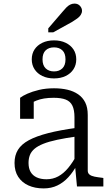

<svg xmlns="http://www.w3.org/2000/svg" viewBox="-20 -1039 619 1070"><path d="M410 -327V-279Q346 -270 299 -260Q252 -250 221 -237.5Q190 -225 172 -209.5Q154 -194 146.5 -174.5Q139 -155 139 -131Q139 -101 150.5 -81Q162 -61 184.5 -50.5Q207 -40 239 -40Q275 -40 304.5 -56Q334 -72 359.5 -102.5Q385 -133 408 -176L409 -120Q388 -81 361 -51.5Q334 -22 300 -5.5Q266 11 223 11Q175 11 138.5 -5.5Q102 -22 81.5 -53.5Q61 -85 61 -131Q61 -173 80 -204Q99 -235 140.5 -257.5Q182 -280 248 -297Q314 -314 410 -327ZM409 0 398 -117 395 -122V-386Q395 -426 383.5 -450Q372 -474 346.5 -484Q321 -494 279 -494Q221 -494 183 -478.5Q145 -463 125 -444Q123 -451 126 -459Q129 -467 135 -473.5Q141 -480 149.5 -484.5Q158 -489 168 -490V-377H92V-494Q106 -505 133 -517Q160 -529 197.5 -538Q235 -547 281 -547Q322 -547 356 -539Q390 -531 415.5 -513.5Q441 -496 455 -468Q469 -440 469 -398V-88Q469 -74 479 -66Q489 -58 507 -54.5Q525 -51 551 -48L556 -47V0ZM217 -708Q217 -675 234.5 -658Q252 -641 281 -641Q310 -641 327.5 -658Q345 -675 345 -708Q345 -742 327.5 -758.5Q310 -775 281 -775Q252 -775 234.5 -758.5Q217 -742 217 -708ZM405 -708Q405 -677 389.5 -653Q374 -629 346 -615.5Q318 -602 281 -602Q244 -602 216 -615.5Q188 -629 172.5 -653Q157 -677 157 -708Q157 -740 172.5 -763.5Q188 -787 216 -800.5Q244 -814 281 -814Q318 -814 346 -800.5Q374 -787 389.5 -763.5Q405 -740 405 -708ZM329 -974 249 -881V-859H277L382 -917Q398 -927 410.5 -936Q423 -945 430 -956Q437 -967 437 -979Q437 -994 425.5 -1006.5Q414 -1019 395 -1019Q382 -1019 370.5 -1013Q359 -1007 349.5 -997Q340 -987 329 -974Z"/></svg>

Font: Roboto Serif 20pt Light
Style: Regular
Weight: 300
Version: Version 1.008